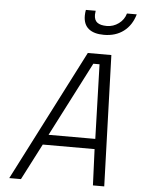

<svg xmlns="http://www.w3.org/2000/svg" viewBox="-61 -968 744 1015"><g transform="rotate(5 311.5 -460.5)"><path d="M350 -890Q350 -905 353 -921H405Q403 -905 403 -900Q403 -871 420 -858.5Q437 -846 470 -846Q505 -846 533.5 -867Q562 -888 571 -921H623Q606 -862 563.5 -830Q521 -798 459 -798Q406 -798 378 -821Q350 -844 350 -890ZM383 -695H508L531 0H471L463 -192H188L89 0H27ZM462 -246 450 -641H417L214 -246Z"/></g></svg>

Font: Cairo Light
Style: Italic
Weight: 300
Italic angle: -13°
Designer: Mohamed Gaber, Accademia di Belle Arti di Urbino and others
Foundry: Kief Type Foundry, Accademia di Belle Arti di Urbino and others
Version: Version 3.011